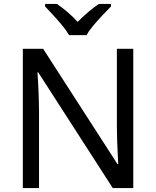

<svg xmlns="http://www.w3.org/2000/svg" viewBox="-20 -964 800 984"><path d="M663 0H558L176 -593H172Q174 -570 175.5 -538.5Q177 -507 178.5 -471.5Q180 -436 180 -399V0H97V-714H201L582 -123H586Q585 -139 583.5 -171Q582 -203 580.5 -241Q579 -279 579 -311V-714H663ZM334 -784Q321 -807 299 -833.5Q277 -860 253 -886Q229 -912 211 -931V-944H271Q297 -927 325 -903Q353 -879 378 -852Q405 -879 433 -903Q461 -927 487 -944H549V-931Q530 -912 505.5 -886Q481 -860 458.5 -833.5Q436 -807 424 -784Z"/></svg>

Font: Noto Sans Lao Looped
Style: Regular
Weight: 400
Designer: Mark Frömberg, Ben Mitchell
Foundry: The Fontpad Ltd
Version: Version 1.001